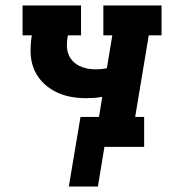

<svg xmlns="http://www.w3.org/2000/svg" viewBox="-20 -540 640 706"><path d="M233 146 276 -110H344L356 -184Q341 -181 326 -180Q311 -179 296 -179Q265 -179 235.5 -185Q206 -191 180 -205Q154 -219 134 -240.5Q114 -262 103.5 -289.5Q93 -317 92.5 -348Q92 -379 97 -410H63V-520H278V-410H230L229 -406Q226 -390 226 -373.5Q226 -357 231 -342.5Q236 -328 246.5 -316.5Q257 -305 271 -298Q285 -291 300.5 -288Q316 -285 332 -285Q343 -285 353 -286Q363 -287 373 -289L393 -410H360V-520H574V-410H527L477 -110H510V0H364L340 146Z"/></svg>

Font: Iosevka Etoile XBdObl
Style: Regular
Weight: 800
Italic angle: -9°
Designer: Belleve Invis
Foundry: Belleve Invis
Version: Version 15.5.2; ttfautohint (v1.8.4)